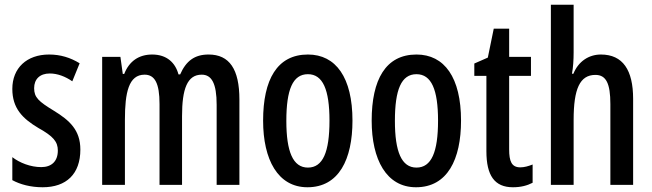

<svg xmlns="http://www.w3.org/2000/svg" viewBox="-20 -780 2751 810"><path d="M319 -149C319 -231 274 -272 207 -313C143 -352 124 -369 124 -408C124 -446 148 -470 190 -470C223 -470 256 -457 285 -437L316 -513C277 -537 235 -550 187 -550C93 -550 32 -493 32 -405C32 -323 75 -280 142 -240C205 -205 224 -182 224 -145C224 -100 198 -75 154 -75C109 -75 63 -93 32 -117V-20C65 -2 109 10 160 10C260 10 319 -46 319 -149Z M860 -550C801 -550 765 -523 740 -466H733C720 -515 684 -550 622 -550C566 -550 525 -522 504 -468H498L488 -540H411V0H507V-275C507 -390 523 -465 590 -465C633 -465 653 -429 653 -341V0H748V-290C748 -405 770 -465 831 -465C873 -465 894 -428 894 -338V0H990V-360C990 -488 948 -550 860 -550Z M1467 -271C1467 -453 1397 -550 1279 -550C1149 -550 1090 -444 1090 -271C1090 -107 1152 10 1277 10C1410 10 1467 -108 1467 -271ZM1188 -270C1188 -402 1215 -467 1279 -467C1342 -467 1370 -402 1370 -271C1370 -138 1342 -73 1279 -73C1216 -73 1188 -140 1188 -270Z M1925 -271C1925 -453 1855 -550 1737 -550C1607 -550 1548 -444 1548 -271C1548 -107 1610 10 1735 10C1868 10 1925 -108 1925 -271ZM1646 -270C1646 -402 1673 -467 1737 -467C1800 -467 1828 -402 1828 -271C1828 -138 1800 -73 1737 -73C1674 -73 1646 -140 1646 -270Z M2175 -74C2138 -74 2128 -100 2128 -150V-460H2220V-540H2128V-659H2063L2038 -537L1981 -512V-460H2032V-142C2032 -40 2066 10 2144 10C2177 10 2204 3 2227 -9V-86C2209 -79 2192 -74 2175 -74Z M2400 -559V-760H2304V0H2400V-274C2400 -405 2426 -464 2492 -464C2537 -464 2555 -428 2555 -341V0H2651V-363C2651 -484 2608 -550 2515 -550C2464 -550 2420 -521 2399 -469H2393C2398 -496 2400 -527 2400 -559Z"/></svg>

Font: Noto Sans Myanmar ExtraCondensed Medium
Style: Regular
Weight: 500
Width: 2
Designer: Monotype Design Team
Foundry: Monotype Imaging Inc.
Version: Version 2.107